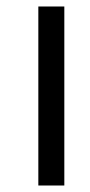

<svg xmlns="http://www.w3.org/2000/svg" viewBox="-20 -571 277 591"><path d="M98 0V-551H178V0Z"/></svg>

Font: Noto Serif Kannada Medium
Style: Regular
Weight: 500
Version: Version 2.003